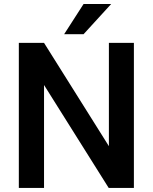

<svg xmlns="http://www.w3.org/2000/svg" viewBox="-20 -921 750 941"><path d="M294.4 -753.4H389.6L524.9 -901.4H389.6ZM636.2 -710.9H513.7V-204.6L195.8 -710.9H72.3V0H195.8V-504.4L512.7 0H636.2Z"/></svg>

Font: Roboto Medium
Style: Regular
Weight: 500
Designer: Google
Version: Version 2.137; 2017